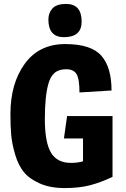

<svg xmlns="http://www.w3.org/2000/svg" viewBox="-20 -944 639 976"><path d="M547 -484 384 -474Q384 -543 369 -567.5Q354 -592 316.5 -592Q279 -592 257.5 -573.5Q236 -555 226 -518Q208 -455 208 -338Q208 -221 239 -168.5Q270 -116 340 -116Q375 -116 402 -124V-240H305L321 -354H552V-45Q491 -16 436.5 -2Q382 12 308.5 12Q235 12 182 -11.5Q129 -35 101 -69.5Q73 -104 57 -158.5Q41 -213 37 -257.5Q33 -302 33 -364Q33 -520 106 -620Q179 -720 311 -720Q443 -720 495 -661Q547 -602 547 -484ZM316 -924Q395 -924 395 -834Q395 -755 305 -755Q226 -755 226 -845Q226 -879 247 -901.5Q268 -924 316 -924Z"/></svg>

Font: Magra
Style: Bold
Weight: 600
Designer: Viviana Monsalve
Foundry: Viviana Monsalve
Version: Version 1.001